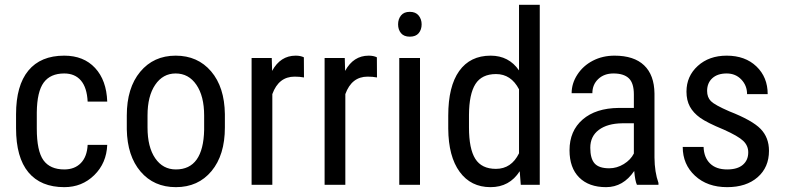

<svg xmlns="http://www.w3.org/2000/svg" viewBox="-20 -770 3272 800"><path d="M248 -64Q291 -64 316.9 -90.6Q342.8 -117.2 345.2 -166.5H426.8Q423.8 -90.3 372.8 -40.3Q321.8 9.8 248 9.8Q149.9 9.8 98.4 -52Q46.9 -113.8 46.9 -235.8V-293.9Q46.9 -413.6 98.1 -475.8Q149.4 -538.1 247.6 -538.1Q328.6 -538.1 376.2 -486.8Q423.8 -435.5 426.8 -346.7H345.2Q342.3 -405.3 317.1 -434.6Q292 -463.9 247.6 -463.9Q189.9 -463.9 162.1 -426Q134.3 -388.2 133.3 -301.8V-234.4Q133.3 -141.1 160.9 -102.5Q188.5 -64 248 -64Z M508.3 -288.6Q508.3 -403.8 564.2 -470.9Q620.1 -538.1 711.9 -538.1Q803.7 -538.1 859.6 -472.7Q915.5 -407.2 917 -294.4V-238.8Q917 -124 861.3 -57.1Q805.7 9.8 712.9 9.8Q621.1 9.8 565.7 -55.2Q510.3 -120.1 508.3 -231ZM594.7 -238.8Q594.7 -157.2 626.7 -110.6Q658.7 -64 712.9 -64Q827.1 -64 830.6 -229V-288.6Q830.6 -369.6 798.3 -416.7Q766.1 -463.9 711.9 -463.9Q658.7 -463.9 626.7 -416.7Q594.7 -369.6 594.7 -289.1Z M1246.6 -447.3Q1228.5 -450.7 1207.5 -450.7Q1141.1 -450.7 1114.7 -377.9V0H1028.3V-528.3H1112.3L1113.8 -474.6Q1148.4 -538.1 1211.9 -538.1Q1232.4 -538.1 1246.1 -531.2Z M1550.8 -447.3Q1532.7 -450.7 1511.7 -450.7Q1445.3 -450.7 1418.9 -377.9V0H1332.5V-528.3H1416.5L1418 -474.6Q1452.6 -538.1 1516.1 -538.1Q1536.6 -538.1 1550.3 -531.2Z M1730 0H1643.6V-528.3H1730ZM1736.8 -668.5Q1736.8 -646.5 1724.6 -631.8Q1712.4 -617.2 1687.5 -617.2Q1663.1 -617.2 1650.9 -631.8Q1638.7 -646.5 1638.7 -668.5Q1638.7 -690.4 1650.9 -705.6Q1663.1 -720.7 1687.5 -720.7Q1711.9 -720.7 1724.4 -705.3Q1736.8 -689.9 1736.8 -668.5Z M1847.7 -288.1Q1847.7 -410.2 1893.3 -474.1Q1939 -538.1 2024.4 -538.1Q2100.1 -538.1 2142.6 -476.6V-750H2229V0H2149.9L2145.5 -56.6Q2103 9.8 2023.9 9.8Q1941.9 9.8 1895.3 -54Q1848.6 -117.7 1847.7 -233.9ZM1934.1 -238.8Q1934.1 -149.9 1960.4 -108.2Q1986.8 -66.4 2046.4 -66.4Q2110.8 -66.4 2142.6 -131.3V-397.9Q2109.4 -461.4 2046.9 -461.4Q1987.3 -461.4 1960.9 -419.7Q1934.6 -377.9 1934.1 -291.5Z M2633.8 0Q2626 -17.1 2622.6 -57.6Q2576.7 9.8 2505.4 9.8Q2433.6 9.8 2393.3 -30.5Q2353 -70.8 2353 -144Q2353 -224.6 2407.7 -272Q2462.4 -319.3 2557.6 -320.3H2621.1V-376.5Q2621.1 -423.8 2600.1 -443.8Q2579.1 -463.9 2536.1 -463.9Q2497.1 -463.9 2472.7 -440.7Q2448.2 -417.5 2448.2 -381.8H2361.8Q2361.8 -422.4 2385.7 -459.2Q2409.7 -496.1 2450.2 -517.1Q2490.7 -538.1 2540.5 -538.1Q2621.6 -538.1 2663.8 -497.8Q2706.1 -457.5 2707 -380.4V-113.8Q2707.5 -52.7 2723.6 -7.8V0ZM2518.6 -68.8Q2550.3 -68.8 2579.1 -86.4Q2607.9 -104 2621.1 -130.4V-256.3H2572.3Q2510.7 -255.4 2475.1 -228.8Q2439.5 -202.1 2439.5 -154.3Q2439.5 -109.4 2457.5 -89.1Q2475.6 -68.8 2518.6 -68.8Z M3097.7 -135.3Q3097.7 -163.1 3076.7 -183.1Q3055.7 -203.1 2995.6 -230Q2925.8 -258.8 2897.2 -279.3Q2868.7 -299.8 2854.5 -325.9Q2840.3 -352.1 2840.3 -388.2Q2840.3 -452.6 2887.5 -495.4Q2934.6 -538.1 3007.8 -538.1Q3085 -538.1 3131.8 -493.2Q3178.7 -448.2 3178.7 -377.9H3092.8Q3092.8 -413.6 3068.8 -438.7Q3044.9 -463.9 3007.8 -463.9Q2969.7 -463.9 2948 -444.1Q2926.3 -424.3 2926.3 -391.1Q2926.3 -364.7 2942.1 -348.6Q2958 -332.5 3018.6 -306.2Q3114.7 -268.6 3149.4 -232.7Q3184.1 -196.8 3184.1 -141.6Q3184.1 -72.8 3136.7 -31.5Q3089.4 9.8 3009.8 9.8Q2927.2 9.8 2876 -37.6Q2824.7 -85 2824.7 -157.7H2911.6Q2913.1 -113.8 2938.5 -88.9Q2963.9 -64 3009.8 -64Q3052.7 -64 3075.2 -83.3Q3097.7 -102.5 3097.7 -135.3Z"/></svg>

Font: Roboto Condensed
Style: Regular
Weight: 400
Designer: Google
Version: Version 2.001047; 2015